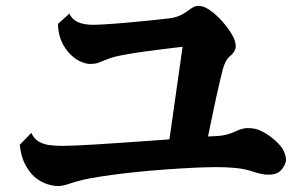

<svg xmlns="http://www.w3.org/2000/svg" viewBox="-20 -705 1040 649"><path d="M817.9 -272Q827.6 -272 838.6 -270.3Q849.6 -268.6 858.9 -264.2Q879.4 -254.9 898.7 -239.7Q918 -224.6 930.2 -209Q938.5 -198.2 942.6 -185.8Q946.8 -173.3 946.8 -165Q946.8 -157.2 941.7 -146.7Q936.5 -136.2 928.2 -127.9Q918.9 -118.7 903.6 -116Q888.2 -113.3 871.6 -115.7Q855 -118.2 840.8 -123Q811.5 -133.8 776.4 -137.2Q741.2 -140.6 705.6 -140.1Q669.9 -139.6 639.2 -138.2Q531.7 -132.8 442.9 -123.8Q354 -114.7 284.2 -102.1Q260.3 -97.7 240.5 -92Q220.7 -86.4 208 -82Q191.4 -76.2 175.8 -76.2Q158.7 -76.2 137.7 -83.3Q116.7 -90.3 98.1 -106Q79.6 -121.6 65.2 -148.9Q50.8 -176.3 46.9 -215.8L85.9 -255.9Q95.2 -235.4 111.6 -226.1Q127.9 -216.8 148.7 -214.4Q169.4 -211.9 191.9 -211.9Q208 -211.9 234.9 -213.1Q261.7 -214.4 295.7 -216.3Q329.6 -218.3 367.7 -220.9Q405.8 -223.6 443.8 -226.1L498.5 -230Q525.9 -231.9 552.7 -233.9L597.2 -546.9Q534.2 -539.6 475.3 -531.7Q416.5 -523.9 372.1 -514.2Q365.2 -512.7 355.2 -509.3Q345.2 -505.9 335.9 -502.2Q326.7 -498.5 320.8 -496.1Q311.5 -491.7 302.2 -490.2Q293 -488.8 284.2 -488.8Q272 -488.8 254.2 -496.1Q236.3 -503.4 219.2 -520Q201.7 -536.6 189.2 -562.5Q176.8 -588.4 175.8 -624L214.8 -659.2Q221.7 -641.1 241.7 -631.1Q261.7 -621.1 296.9 -621.1Q306.6 -621.1 327.6 -622.3Q348.6 -623.5 374.8 -625.5Q400.9 -627.4 425.8 -629.9Q451.7 -632.3 476.1 -634.8Q500.5 -637.2 520.8 -639.4Q541 -641.6 553.2 -643.1Q571.8 -645.5 587.2 -652.1Q602.5 -658.7 618.2 -670.9Q624 -675.3 632.6 -680.2Q641.1 -685.1 649.9 -685.1Q663.6 -685.1 676 -678.7Q688.5 -672.4 702.1 -661.1Q722.2 -644.5 740.7 -621.6Q759.3 -598.6 769 -579.1Q773.4 -569.8 775.1 -562Q776.9 -554.2 776.9 -547.9Q776.9 -540.5 771.7 -531.5Q766.6 -522.5 759.8 -517.1Q749 -508.8 742.9 -496.6Q736.8 -484.4 732.9 -470.2Q729 -454.6 723.1 -429.4Q717.3 -404.3 710.4 -373.8Q703.6 -343.3 696.8 -309.8Q689.9 -276.4 683.1 -243.7Q691.4 -244.1 698.7 -244.4Q706.1 -244.6 712.9 -245.1Q747.1 -246.6 778.8 -262.2Q788.1 -266.6 797.9 -269.3Q807.6 -272 817.9 -272Z"/></svg>

Font: BIZ UDMincho
Style: Bold
Weight: 700
Monospace: yes
Designer: TypeBank Co., Ltd.
Foundry: Morisawa Inc.
Version: Version 1.06